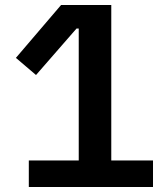

<svg xmlns="http://www.w3.org/2000/svg" viewBox="-20 -753 670 773"><path d="M596 -107V0H96V-107H297V-638H288L125 -451L44 -520L226 -733H428V-107Z"/></svg>

Font: IBM Plex Sans JP SemiBold
Style: Regular
Weight: 600
Designer: Mike Abbink; Paul van der Laan; Pieter van Rosmalen; Wujin Sim; Yejin Wi; Jinhee Kim; Boomi Park; Yona Kim; Kichan Ma
Foundry: Sandoll Inc.
Version: Version 1.001